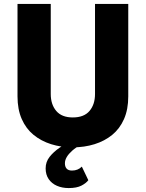

<svg xmlns="http://www.w3.org/2000/svg" viewBox="-20 -720 741 976"><path d="M396 127Q386 137 373.5 142Q361 147 346 147Q328 147 319 137.5Q310 128 310 110Q310 94 319.5 78Q329 62 347 46Q365 30 391 16L350 -9Q315 9 283.5 30.5Q252 52 232 77.5Q212 103 212 136Q212 168 227.5 190.5Q243 213 269.5 224.5Q296 236 329 236Q370 236 394 223.5Q418 211 429 196ZM69 -700V-230Q69 -164 90.5 -115Q112 -66 150.5 -34.5Q189 -3 240 13Q291 29 350 29Q409 29 460.5 13Q512 -3 550.5 -34.5Q589 -66 610.5 -115Q632 -164 632 -230V-700H463V-242Q463 -189 435 -156Q407 -123 350 -123Q294 -123 266 -156Q238 -189 238 -242V-700Z"/></svg>

Font: Glinicke Jost Bold
Style: Bold
Weight: 700
Version: Version 3.710